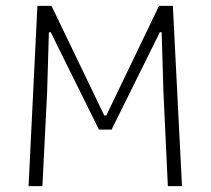

<svg xmlns="http://www.w3.org/2000/svg" viewBox="-20 -632 715 652"><path d="M107 -612H155L334 -240H341L520 -612H567L598 0H550L535 -319L529 -522L523 -523L359 -192H316L152 -523L146 -522L140 -319L124 0H77Z"/></svg>

Font: Athiti Light
Style: Regular
Weight: 300
Designer: CadsonDemak Team
Foundry: CadsonDemak
Version: Version 1.033